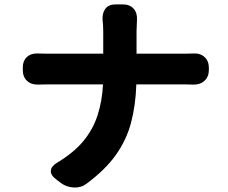

<svg xmlns="http://www.w3.org/2000/svg" viewBox="-20 -816 1040 876"><path d="M84 -507Q84 -539 103.5 -556.5Q123 -574 155 -572Q160 -572 174 -571.5Q188 -571 201 -571H451V-674Q451 -687 450 -703.5Q449 -720 448 -725Q446 -757 461 -776.5Q476 -796 508 -796H540Q572 -796 589.5 -776.5Q607 -757 605 -725Q605 -718 604 -699.5Q603 -681 603 -673V-571H817Q832 -571 845 -571.5Q858 -572 861 -572Q893 -574 913 -556Q933 -538 933 -506V-497Q933 -466 913 -447.5Q893 -429 861 -430Q856 -430 842.5 -430.5Q829 -431 816 -431H602Q599 -336 578 -256.5Q557 -177 508.5 -109Q460 -41 375 22Q350 41 317 39.5Q284 38 258 19L236 2Q210 -17 212 -37.5Q214 -58 241 -74Q316 -119 360 -172Q404 -225 425 -289.5Q446 -354 450 -431H204Q191 -431 175 -430.5Q159 -430 155 -430Q123 -429 103.5 -447Q84 -465 84 -497Z"/></svg>

Font: Chiron GoRound TC EB
Style: Regular
Weight: 700
Designer: Ryoko NISHIZUKA 西塚涼子 (kana, bopomofo & ideographs); Paul D. Hunt (Latin, Greek & Cyrillic); Sandoll Communications 산돌커뮤니
Foundry: Adobe
Version: Version 1.000;hotconv 1.1.1;makeotfexe 2.6.0